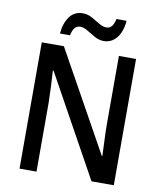

<svg xmlns="http://www.w3.org/2000/svg" viewBox="-97 -992 900 1069"><g transform="rotate(10 353.0 -457.0)"><path d="M620 0H494L179 -570H175Q178 -527 180 -480.5Q182 -434 183 -388V0H87V-714H212L526 -149H529Q528 -188 525.5 -236Q523 -284 523 -327V-714H620ZM178 -780Q183 -839 210 -876Q237 -913 284 -913Q312 -913 336.5 -899.5Q361 -886 383.5 -872Q406 -858 427 -858Q446 -858 457 -872.5Q468 -887 474 -914H531Q526 -851 497 -816Q468 -781 425 -781Q398 -781 373 -795Q348 -809 325.5 -823Q303 -837 283 -837Q246 -837 235 -780Z"/></g></svg>

Font: Noto Sans Gujarati UI SemiCondensed Medium
Style: Regular
Weight: 500
Width: 4
Designer: Jelle Bosma - Monotype Design Team, Universal Thirst
Foundry: Monotype Imaging Inc.
Version: Version 2.106; ttfautohint (v1.8.4.7-5d5b)